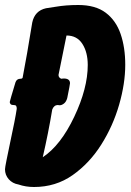

<svg xmlns="http://www.w3.org/2000/svg" viewBox="-60 -750 525 768"><path d="M76 -2Q43 -2 14 -12Q-10 -16 -25 -33Q-40 -50 -40 -73Q-40 -79 -34 -109L-20 -177Q1 -274 7 -315Q7 -323 4.5 -326.5Q2 -330 -6.5 -330Q-15 -330 -18 -334Q-21 -338 -21 -342Q-21 -345 2 -421Q7 -435 22 -435Q31 -435 31 -442Q47 -524 69 -660Q79 -707 124 -717L163 -723Q204 -730 253 -730Q322 -730 363 -699Q404 -668 422.5 -614Q441 -560 441 -491Q441 -416 416.5 -331Q392 -246 345 -171.5Q298 -97 230.5 -49.5Q163 -2 76 -2ZM111 -121Q183 -169 237 -283Q291 -397 291 -490Q291 -541 269.5 -574.5Q248 -608 206 -608L174 -450Q174 -444 178 -439.5Q182 -435 188 -435L191 -436H195Q220 -436 220 -417Q220 -412 209 -358Q205 -343 196 -336Q187 -329 179 -329Q174 -329 172 -330Q156 -330 149 -312Q133 -216 111 -121Z"/></svg>

Font: Bangerz
Style: Bold
Weight: 700
Designer: vernon adams
Foundry: Vernon Adams
Version: Version 2.10;February 7, 2025;FontCreator 13.0.0.2683 64-bit